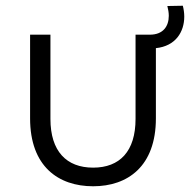

<svg xmlns="http://www.w3.org/2000/svg" viewBox="-20 -645 663 670"><path d="M305 5C425 5 524 -64 524 -232V-477C593 -484 623 -534 623 -587C623 -600 621 -613 618 -625L564 -624C567 -612 569 -601 569 -590C569 -553 549 -524 503 -524H453V-230C453 -117 398 -60 305 -60C212 -60 156 -117 156 -230V-524H85V-232C85 -64 184 5 305 5Z"/></svg>

Font: Chess Sans
Style: Regular
Weight: 400
Designer: Wolf Bōese
Foundry: Wolf Bōese
Version: Version 7.223;Glyphs 3.3 (3306)